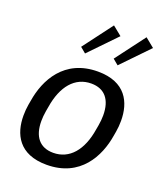

<svg xmlns="http://www.w3.org/2000/svg" viewBox="-142 -858 834 970"><g transform="rotate(20 275.0 -373.0)"><path d="M183.3 -604.2 213.3 -579.2 351.7 -722.5 302.5 -762.5ZM358.3 -604.2 388.3 -579.2 526.7 -722.5 477.5 -762.5ZM33.3 -238.3C30 -219.2 28.3 -198.3 28.3 -178.3C28.3 -80 72.5 15.8 222.5 15.8C403.3 15.8 473.3 -123.3 491.7 -238.3L495.8 -261.7C499.2 -280.8 500.8 -301.7 500.8 -321.7C500.8 -420 456.7 -515.8 306.7 -515.8C125.8 -515.8 55.8 -376.7 37.5 -261.7ZM233.3 -52.5C160.8 -52.5 122.5 -100 122.5 -183.3C122.5 -200 124.2 -219.2 127.5 -238.3L131.7 -261.7C150 -378.3 208.3 -447.5 295.8 -447.5C368.3 -447.5 406.7 -400 406.7 -316.7C406.7 -300 405 -280.8 401.7 -261.7L397.5 -238.3C379.2 -121.7 320.8 -52.5 233.3 -52.5Z"/></g></svg>

Font: Boon Medium
Style: Italic
Weight: 500
Italic angle: -9°
Designer: Sungsit Sawaiwan
Foundry: FontUni
Version: Version 3.0